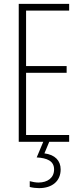

<svg xmlns="http://www.w3.org/2000/svg" viewBox="-20 -734 425 994"><path d="M294 143C294 98 265 67 210 60L235 0H338V-35H115V-357H325V-392H115V-679H338V-714H77V0H204L170 81C223 84 260 99 260 143C260 187 226 211 179 211C166 211 148 208 134 204V234C149 238 168 240 182 240C251 240 294 203 294 143Z"/></svg>

Font: Noto Sans ExtraCondensed ExtraLight
Style: Regular
Weight: 200
Width: 2
Designer: Monotype Design Team
Foundry: Monotype Imaging Inc.
Version: Version 2.013